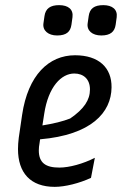

<svg xmlns="http://www.w3.org/2000/svg" viewBox="-20 -715 507 747"><path d="M414 -375C415 -452 364 -500 272 -500C170 -500 89 -423 66 -268L53 -179C51 -163 50 -149 50 -135C50 -43 98 12 193 12C233 12 289 -2 334 -23L349 -101C304 -78 250 -63 211 -63C158 -63 131 -81 131 -130C131 -139 132 -148 134 -159L136 -173C335 -190 413 -277 414 -375ZM152 -272C168 -378 219 -429 269 -429C305 -429 330 -407 330 -367C330 -326 307 -291 253 -254C225 -243 189 -234 145 -227ZM262 -648C266 -678 246 -695 210 -695C176 -695 157 -682 153 -652L149 -624C145 -596 168 -577 202 -577C238 -577 254 -591 258 -619ZM434 -648C438 -678 417 -695 382 -695C347 -695 329 -682 325 -652L321 -624C317 -596 339 -577 374 -577C409 -577 426 -591 430 -619Z"/></svg>

Font: Ropa Sans
Style: Italic
Weight: 400
Designer: Botio Nikoltchev
Foundry: Botjo Nikoltchev
Version: Version 1.002